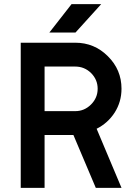

<svg xmlns="http://www.w3.org/2000/svg" viewBox="-20 -906 638 926"><path d="M218 -749H344L468 -886H325ZM195 -585H343Q387 -585 419 -554Q451 -522 451 -478Q451 -434 419 -402Q387 -370 343 -370H195ZM80 -700V0H195V-255H334L442 0H566L446 -285Q500 -312 533 -363Q566 -415 566 -478Q566 -570 500 -635Q435 -700 343 -700Z"/></svg>

Font: Unageo
Style: SemiBold
Weight: 600
Designer: Richard Sepsi
Foundry: Richard Sepsi
Version: Version 2.000